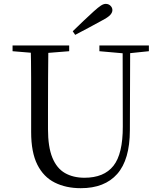

<svg xmlns="http://www.w3.org/2000/svg" viewBox="-20 -965 837 1001"><path d="M359.2 -802Q387 -829.3 415.1 -855.9Q443.1 -882.5 468.7 -905.7Q492.4 -927 506.1 -935.9Q519.9 -944.8 531.3 -944.8Q546.1 -944.8 556 -935Q566 -925.2 566 -912.4Q566 -899.7 554.6 -887Q543.2 -874.4 511.9 -858.2Q477.6 -839.2 442.5 -820.5Q407.4 -801.8 372 -783.2ZM401.2 16.1Q323.9 16.1 265.4 -13.2Q206.9 -42.4 174.6 -106.7Q142.4 -171.1 142.4 -276.5V-391Q142.4 -475.8 142.3 -560.2Q142.2 -644.6 140 -728H232.2Q231.2 -645.4 230.7 -561.2Q230.2 -477 230.2 -391V-291.5Q230.2 -198.9 253 -143.1Q275.8 -87.3 318.7 -62.8Q361.7 -38.3 420.2 -38.3Q522.2 -38.3 571.4 -100.5Q620.6 -162.6 620.2 -305.7L619.4 -728H658.7L657.1 -285.6Q656.7 -132.5 591.2 -58.2Q525.7 16.1 401.2 16.1ZM45.5 -698V-728H340.7V-698L201.1 -686.9H179.8ZM498.2 -698V-728H756.2V-698L647.1 -686.7H626.2Z"/></svg>

Font: Noto Serif SC ExtraLight
Style: Regular
Weight: 200
Designer: Ryoko NISHIZUKA 西塚涼子 (kana & ideographs); Frank Grießhammer (Latin, Greek & Cyrillic); Wenlong ZHANG 张文龙 (bopomofo); San
Foundry: Adobe
Version: Version 2.002-H1;hotconv 1.1.0;makeotfexe 2.6.0